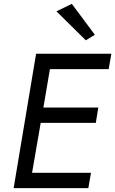

<svg xmlns="http://www.w3.org/2000/svg" viewBox="-20 -980 600 1000"><path d="M192 -340H479L492 -420H206L240 -620H546L560 -700H254H216H215H168L51 0H96H133H440L454 -80H147ZM274 -921 427 -770 474 -799 354 -960Z"/></svg>

Font: Jost* 400 Book Italic
Style: Italic
Weight: 400
Italic angle: -10°
Version: Version 3.200; ttfautohint (v0.97) -l 8 -r 50 -G 200 -x 14 -